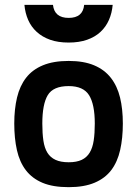

<svg xmlns="http://www.w3.org/2000/svg" viewBox="-20 -763 569 794"><path d="M264 -511Q326 -511 369 -493Q412 -475 438.5 -441Q465 -407 476.5 -359.5Q488 -312 488 -252Q488 -192 477 -143Q466 -94 440.5 -60Q415 -26 371.5 -7.5Q328 11 264 11Q199 11 156 -7Q113 -25 87 -59Q61 -93 50 -142Q39 -191 39 -252Q39 -312 50.5 -360Q62 -408 88 -441.5Q114 -475 157.5 -493Q201 -511 264 -511ZM264 -92Q297 -92 318 -102Q339 -112 351 -132Q363 -152 367.5 -182Q372 -212 372 -252Q372 -331 348.5 -369Q325 -407 264 -407Q200 -407 177.5 -369.5Q155 -332 155 -252Q155 -211 159.5 -181Q164 -151 176 -131.5Q188 -112 209.5 -102Q231 -92 264 -92ZM199 -743Q205 -689 264 -689Q323 -689 328 -743H446Q443 -709 430.5 -680.5Q418 -652 395.5 -631Q373 -610 340 -598.5Q307 -587 264 -587Q220 -587 187.5 -598.5Q155 -610 132 -631Q109 -652 96.5 -680.5Q84 -709 81 -743Z"/></svg>

Font: Panefresco 800wt
Style: Regular
Weight: 800
Designer: Campivisivi
Foundry: Campivisivi & Chank Co
Version: Version 1.001